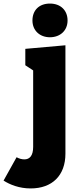

<svg xmlns="http://www.w3.org/2000/svg" viewBox="-111 -817 440 1077"><path d="M61 240C182 240 256 167 256 45V-563L31 -543V-451L75 -422V7C75 57 55 77 26 77C11 77 -3 73 -18 65L-91 196C-55 219 -3 240 61 240ZM169 -608C227 -608 268 -646 268 -702C268 -758 230 -797 169 -797C108 -797 71 -759 71 -702C71 -646 112 -608 169 -608Z"/></svg>

Font: Frost ExtraBold
Style: Regular
Weight: 800
Designer: Lee Frost
Foundry: Lee Frost for Ice Communication Norge AS
Version: Version 2.011;hotconv 1.0.107;makeotfexe 2.5.65593